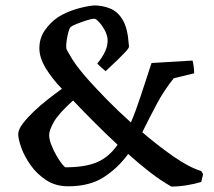

<svg xmlns="http://www.w3.org/2000/svg" viewBox="-20 -673 789 707"><path d="M231 13Q185 13 150.5 -9.5Q116 -32 93 -64.5Q70 -97 58.5 -129Q47 -161 47 -180Q48 -197 64 -218Q80 -239 104 -262Q128 -285 155.5 -306.5Q183 -328 208 -346Q171 -384 148 -422.5Q125 -461 125 -495Q125 -533 145.5 -562Q166 -591 194 -610Q225 -629 260 -639.5Q295 -650 326 -653Q358 -653 386 -641.5Q414 -630 432 -599.5Q450 -569 454 -512L455 -502Q455 -496 443 -483Q431 -470 415.5 -455Q400 -440 386.5 -427.5Q373 -415 369 -411Q360 -418 352.5 -425Q345 -432 338 -439Q356 -460 367 -483.5Q378 -507 376 -531Q374 -547 364.5 -564Q355 -581 344 -592.5Q333 -604 328 -604Q318 -604 299 -598Q280 -592 262.5 -585Q245 -578 240 -573Q236 -570 232 -555.5Q228 -541 225.5 -524Q223 -507 224 -495Q226 -488 245.5 -456Q265 -424 308 -376Q332 -349 372.5 -307.5Q413 -266 462 -222Q480 -264 498 -319Q516 -374 538 -441L689 -450Q695 -426 695 -403L620 -385Q585 -342 557 -289.5Q529 -237 504 -186Q561 -137 618.5 -97Q676 -57 721 -43L728 -32L721 -3Q699 4 668.5 9Q638 14 611 14Q572 -8 532 -39Q492 -70 452 -106Q414 -54 362 -20.5Q310 13 231 13ZM222 -57Q293 -57 337 -75.5Q381 -94 413 -140Q370 -180 328.5 -221.5Q287 -263 249 -303Q195 -254 178 -223.5Q161 -193 161 -176Q161 -160 169 -139.5Q177 -119 188 -100Q199 -81 208.5 -69Q218 -57 222 -57Z"/></svg>

Font: Labrada Medium
Style: Regular
Weight: 500
Designer: Mercedes Jáuregui
Foundry: Omnibus-Type Team
Version: Version 1.000; ttfautohint (v1.8.4.7-5d5b)